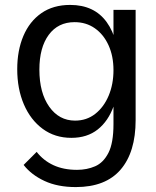

<svg xmlns="http://www.w3.org/2000/svg" viewBox="-20 -540 635 780"><path d="M288 220Q214 220 160.5 195Q107 170 76 130L129 77Q156 112 197 131Q238 150 293 150Q333 150 366.5 135.5Q400 121 420.5 81Q441 41 441 -36V-500H531V-52Q531 78 470 149Q409 220 288 220ZM270 20Q203 20 153.5 -16.5Q104 -53 77 -116Q50 -179 50 -259Q50 -335 75 -394Q100 -453 148 -486.5Q196 -520 265 -520Q363 -520 413.5 -450Q464 -380 464 -253Q464 -171 442 -109.5Q420 -48 377 -14Q334 20 270 20ZM285 -50Q332 -50 367 -77.5Q402 -105 421.5 -151.5Q441 -198 441 -255Q441 -312 421 -356Q401 -400 365.5 -425Q330 -450 283 -450Q216 -450 178 -398.5Q140 -347 140 -257Q140 -163 180 -106.5Q220 -50 285 -50Z"/></svg>

Font: Moderustic
Style: Regular
Weight: 400
Designer: Tural Alisoy
Foundry: TAFT Foundry
Version: Version 2.120